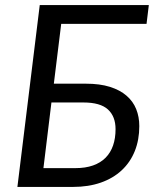

<svg xmlns="http://www.w3.org/2000/svg" viewBox="-20 -736 620 756"><path d="M557 -642H221L192 -406.5H318Q373 -406.5 412.8 -394Q452.5 -381.5 478.2 -359.2Q504 -337 516.2 -306.5Q528.5 -276 528.5 -239.5Q528.5 -185.5 510.8 -141.2Q493 -97 459.2 -65.5Q425.5 -34 377 -17Q328.5 0 267.5 0H48.5L136.5 -716H566ZM182.5 -332.5 151 -74H276.5Q316.5 -74 346.2 -84.5Q376 -95 395.8 -115Q415.5 -135 425.2 -163.2Q435 -191.5 435 -227.5Q435 -277.5 405 -305Q375 -332.5 308.5 -332.5Z"/></svg>

Font: Lato
Style: Italic
Weight: 400
Italic angle: -7°
Designer: Lukasz Dziedzic
Foundry: tyPoland Lukasz Dziedzic
Version: Version 2.007; 2014-02-27